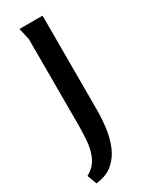

<svg xmlns="http://www.w3.org/2000/svg" viewBox="-191 -539 634 806"><g transform="rotate(-30 125.5 -135.5)"><path d="M175 -497V-42Q175 0 169.5 44.5Q164 89 148 128Q132 167 101.5 193.5Q71 220 19 226L2 180Q39 160 54.5 126Q70 92 73 52Q76 12 76 -24V-441L63 -497Z"/></g></svg>

Font: Rosario SemiBold
Style: Regular
Weight: 600
Designer: Hector Gatti
Foundry: Omnibus Type
Version: Version 1.101; ttfautohint (v1.8.1.43-b0c9)